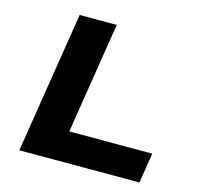

<svg xmlns="http://www.w3.org/2000/svg" viewBox="-103 -815 958 925"><g transform="rotate(15 376.0 -352.5)"><path d="M71 0 183 -705H368L280 -150H694L670 0Z"/></g></svg>

Font: Nunito Sans 7pt Expanded ExtraBold
Style: Italic
Weight: 800
Width: 7
Italic angle: -9°
Designer: Vernon Adams
Foundry: Vernon Adams
Version: Version 3.101;gftools[0.9.27]